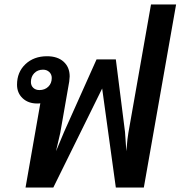

<svg xmlns="http://www.w3.org/2000/svg" viewBox="-20 -837 806 857"><path d="M766 -817 622 0H497L436 -442L218 0H94L160 -376Q156 -375 146 -375Q106 -375 81 -398.5Q56 -422 56 -459Q56 -515 93.5 -550.5Q131 -586 190 -586Q237 -586 264 -561.5Q291 -537 291 -496Q291 -489 289 -473L249 -244Q236 -186 230 -162L266 -248L411 -572H497L538 -248L544 -162Q549 -225 553 -244L654 -817ZM211 -489Q211 -505 200 -515.5Q189 -526 172 -526Q148 -526 133 -510.5Q118 -495 118 -471Q118 -455 128.5 -445Q139 -435 156 -435Q180 -435 195.5 -450Q211 -465 211 -489Z"/></svg>

Font: Sarabun SemiBold
Style: Italic
Weight: 600
Italic angle: -10°
Designer: Suppakit Chalermlarp | Katatrad Co.,Ltd.
Foundry: Cadson Demak Co.,Ltd.
Version: Version 1.000; ttfautohint (v1.6)